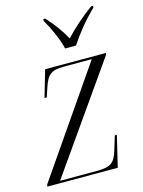

<svg xmlns="http://www.w3.org/2000/svg" viewBox="-120 -834 671 903"><g transform="rotate(-15 215.5 -383.0)"><path d="M245 -606H298C329 -654 375 -711 423 -757L424 -766H415C359 -726 313 -683 278 -646C255 -689 228 -725 191 -766H182L181 -757C204 -719 235 -652 245 -606ZM-4 0H339L375 -151H365L344 -82C328 -30 311 -11 242 -11H61L423 -527L425 -536H129L91 -406H102L117 -451C136 -509 156 -525 216 -525H353L-2 -10Z"/></g></svg>

Font: Noto Serif Display SemiCondensed Light
Style: Italic
Weight: 300
Width: 4
Italic angle: -12°
Designer: Monotype Design Team
Foundry: Monotype Imaging Inc.
Version: Version 2.009